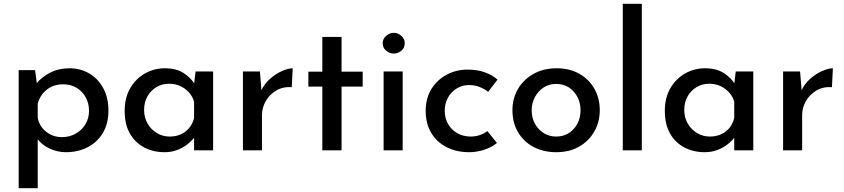

<svg xmlns="http://www.w3.org/2000/svg" viewBox="-20 -797 4474 1018"><path d="M329 10Q283 10 240.5 -10.5Q198 -31 174 -67L180 -98V201H79V-425H166L180 -322L170 -351Q200 -388 245.5 -411.5Q291 -435 348 -435Q407 -435 454 -407Q501 -379 528 -328.5Q555 -278 555 -210Q555 -142 525.5 -92.5Q496 -43 445 -16.5Q394 10 329 10ZM309 -70Q348 -70 380.5 -88Q413 -106 432.5 -137.5Q452 -169 452 -209Q452 -250 434 -282Q416 -314 385 -332Q354 -350 316 -350Q264 -350 228.5 -322Q193 -294 180 -248V-173Q188 -128 224 -99Q260 -70 309 -70Z M852 10Q793 10 745 -15Q697 -40 669 -88.5Q641 -137 641 -209Q641 -279 670.5 -329.5Q700 -380 748.5 -407.5Q797 -435 854 -435Q914 -435 953 -410Q992 -385 1013 -350L1007 -334L1017 -418H1110V0H1009V-106L1019 -81Q1015 -73 1002 -58Q989 -43 968 -27.5Q947 -12 917.5 -1Q888 10 852 10ZM879 -73Q929 -73 963.5 -99.5Q998 -126 1009 -172V-258Q997 -299 960.5 -326Q924 -353 876 -353Q840 -353 810 -335.5Q780 -318 762 -286.5Q744 -255 744 -214Q744 -174 762.5 -142Q781 -110 812 -91.5Q843 -73 879 -73Z M1358 -418 1368 -298 1364 -314Q1381 -352 1411.5 -379Q1442 -406 1475.5 -420.5Q1509 -435 1532 -435L1527 -335Q1480 -338 1444.5 -317Q1409 -296 1389 -261Q1369 -226 1369 -186V0H1268V-418Z M1689 -601H1791V-417H1903V-338H1791V0H1689V-338H1615V-417H1689Z M2014 -418H2115V0H2014ZM2009 -568Q2009 -591 2027.5 -607Q2046 -623 2068 -623Q2090 -623 2108 -607Q2126 -591 2126 -568Q2126 -543 2108 -528Q2090 -513 2068 -513Q2046 -513 2027.5 -528Q2009 -543 2009 -568Z M2615 -39Q2587 -16 2547.5 -3Q2508 10 2468 10Q2400 10 2347.5 -17Q2295 -44 2266 -93Q2237 -142 2237 -209Q2237 -277 2268 -326Q2299 -375 2349.5 -401.5Q2400 -428 2458 -428Q2510 -428 2549.5 -414Q2589 -400 2618 -375L2568 -310Q2551 -324 2525 -335Q2499 -346 2467 -346Q2431 -346 2401.5 -328Q2372 -310 2355 -279Q2338 -248 2338 -209Q2338 -171 2355.5 -140Q2373 -109 2404.5 -91Q2436 -73 2476 -73Q2502 -73 2524.5 -81Q2547 -89 2564 -102Z M2697 -213Q2697 -276 2727 -326.5Q2757 -377 2810 -406Q2863 -435 2931 -435Q3000 -435 3051.5 -406Q3103 -377 3131.5 -326.5Q3160 -276 3160 -213Q3160 -150 3131 -99.5Q3102 -49 3050.5 -19.5Q2999 10 2929 10Q2863 10 2810.5 -17Q2758 -44 2727.5 -94.5Q2697 -145 2697 -213ZM2799 -212Q2799 -173 2816 -141.5Q2833 -110 2862.5 -91.5Q2892 -73 2928 -73Q2985 -73 3021.5 -113Q3058 -153 3058 -212Q3058 -271 3021.5 -311.5Q2985 -352 2928 -352Q2891 -352 2862 -333Q2833 -314 2816 -282Q2799 -250 2799 -212Z M3282 -777H3383V0H3282Z M3716 10Q3657 10 3609 -15Q3561 -40 3533 -88.5Q3505 -137 3505 -209Q3505 -279 3534.5 -329.5Q3564 -380 3612.5 -407.5Q3661 -435 3718 -435Q3778 -435 3817 -410Q3856 -385 3877 -350L3871 -334L3881 -418H3974V0H3873V-106L3883 -81Q3879 -73 3866 -58Q3853 -43 3832 -27.5Q3811 -12 3781.5 -1Q3752 10 3716 10ZM3743 -73Q3793 -73 3827.5 -99.5Q3862 -126 3873 -172V-258Q3861 -299 3824.5 -326Q3788 -353 3740 -353Q3704 -353 3674 -335.5Q3644 -318 3626 -286.5Q3608 -255 3608 -214Q3608 -174 3626.5 -142Q3645 -110 3676 -91.5Q3707 -73 3743 -73Z M4222 -418 4232 -298 4228 -314Q4245 -352 4275.5 -379Q4306 -406 4339.5 -420.5Q4373 -435 4396 -435L4391 -335Q4344 -338 4308.5 -317Q4273 -296 4253 -261Q4233 -226 4233 -186V0H4132V-418Z"/></svg>

Font: Reem Kufi Fun
Style: Regular
Weight: 400
Designer: Khaled Hosny
Version: Version 1.005